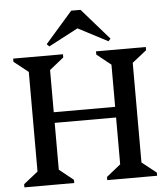

<svg xmlns="http://www.w3.org/2000/svg" viewBox="-60 -971 890 1025"><g transform="rotate(-5 385.0 -459.0)"><path d="M29 0V-17L106 -78V-612L29 -673V-690H296V-673L220 -612V-386H549V-612L473 -673V-690H740V-673L663 -612V-78L740 -17V0H473V-17L549 -78V-329H220V-78L296 -17V0ZM227 -738 214 -751 360 -918H410L556 -751L544 -738L385 -821Z"/></g></svg>

Font: Platypi
Style: Regular
Weight: 400
Designer: David Sargent
Foundry: Bolt Cutter Type
Version: Version 1.200; ttfautohint (v1.8.4.7-5d5b)